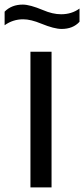

<svg xmlns="http://www.w3.org/2000/svg" viewBox="-24 -790 366 835"><path d="M321.8 -752.9V-695.3Q293.5 -664.1 243.7 -664.1Q211.9 -664.1 155.8 -687Q109.9 -706.1 76.7 -706.1Q32.2 -706.1 -3.9 -680.2V-739.3Q26.4 -770 75.2 -770Q106 -770 163.1 -746.1Q205.1 -728 241.7 -728Q288.1 -728 321.8 -752.9ZM108.4 24.9V-564.9H200.2V24.9Z"/></svg>

Font: FORM UDPGothic
Style: Regular
Weight: 400
Foundry: Pronama LLC
Version: Version 1.05101